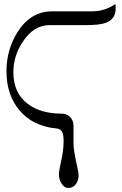

<svg xmlns="http://www.w3.org/2000/svg" viewBox="-20 -712 601 948"><path d="M551 -669C551 -677 551 -685 550 -692C514 -668 476 -656 435 -656H237C168 -656 111 -623 68 -556C31 -498 12 -433 12 -360C12 -281 34 -216 78 -165C122 -114 182 -85 257 -78C273 -77 284 -69 289 -56C292 -47 294 -33 294 -14C294 15 290 47 282 82C275 115 271 137 271 148C271 165 275 180 283 193C292 208 303 216 318 216C347 216 368 189 368 154C368 145 366 134 363 119C350 62 343 21 343 -2V-87C343 -104 339 -119 330 -130C319 -144 303 -151 284 -151C215 -151 159 -167 116 -200C69 -236 46 -288 46 -355C46 -410 62 -461 94 -508C129 -561 173 -588 226 -588H400C446 -588 479 -591 498 -598C533 -609 551 -633 551 -669Z"/></svg>

Font: Veleka
Style: Regular
Weight: 400
Designer: Stefan Peev, Context Ltd, 2016; SIL International, 1997-2014.
Foundry: Stefan Peev, Context Ltd, 2016
Version: Version 1.000